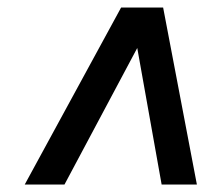

<svg xmlns="http://www.w3.org/2000/svg" viewBox="-20 -783 587 512"><path d="M152 -291H46L303 -763H415L505 -291H411L346 -655Z"/></svg>

Font: Open Sauce One Medium Italic
Style: Regular
Weight: 500
Italic angle: -10°
Designer: Alfredo Marco Pradil
Foundry: Creative Sauce Fz LLC
Version: Version 1.477